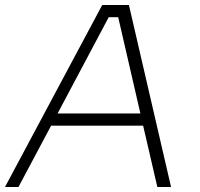

<svg xmlns="http://www.w3.org/2000/svg" viewBox="-40 -750 801 770"><path d="M-20 0 370 -730H477L646 0H591L534 -246H165L34 0ZM191 -295H523L434 -681H396Z"/></svg>

Font: Sora ExtraLight
Style: Italic
Weight: 200
Designer: Jonathan Barnbrook, Juli√°n Moncada
Version: Version 1.000